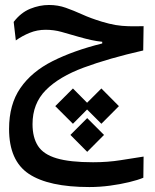

<svg xmlns="http://www.w3.org/2000/svg" viewBox="-20 -443 626 775"><path d="M340.8 312Q176.3 312 96.4 258.8Q16.6 205.6 16.6 77.6Q16.6 -21.5 62.3 -87.6Q107.9 -153.8 192.4 -196.3Q276.9 -238.8 392.6 -267.6V-274.4Q371.1 -276.4 347.9 -281.5Q324.7 -286.6 297.4 -294.4Q258.8 -305.7 228.3 -314.2Q197.8 -322.8 164.1 -322.8Q129.9 -322.8 99.9 -310.5Q69.8 -298.3 43.9 -279.8L35.2 -354.5Q64 -392.1 101.8 -407.5Q139.6 -422.9 177.7 -422.9Q213.9 -422.9 245.6 -411.6Q277.3 -400.4 311.8 -384.8Q346.2 -369.1 391.1 -355.5Q421.9 -346.2 446.8 -342Q471.7 -337.9 498 -337.2Q524.4 -336.4 559.6 -337.4L558.1 -239.3Q418.5 -207.5 318.4 -170.4Q218.3 -133.3 164.8 -79.1Q111.3 -24.9 111.3 58.1Q111.3 111.8 133.3 146Q155.3 180.2 208.7 196Q262.2 211.9 355.5 211.9Q415 211.9 466.8 203.6Q518.6 195.3 559.6 189L558.6 274.4Q536.6 283.7 501.2 292.2Q465.8 300.8 424.1 306.4Q382.3 312 340.8 312ZM389.2 -85.9 460 -14.6 389.2 56.6 331.5 -1 274.4 56.6 203.1 -14.6 274.4 -85.9 331.5 -28.3ZM332 33.7 399.9 101.6 332 169.9 264.2 101.6Z"/></svg>

Font: Cascadia Mono PL
Style: Regular
Weight: 400
Monospace: yes
Designer: Aaron Bell
Foundry: Saja Typeworks
Version: Version 2404.023; ttfautohint (v1.8.4)